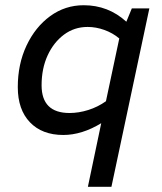

<svg xmlns="http://www.w3.org/2000/svg" viewBox="-20 -504 620 734"><path d="M316 210 367 -33Q293 12 222 12Q141 12 94.5 -36.5Q48 -85 48 -171Q48 -259 81.5 -330Q115 -401 172 -442.5Q229 -484 300 -484Q394 -484 463 -421L484 -472H551L406 210ZM246 -72Q281 -72 317.5 -83.5Q354 -95 385 -117L436 -357Q411 -378 379 -389.5Q347 -401 315 -401Q264 -401 224.5 -371.5Q185 -342 162 -292Q139 -242 139 -178Q139 -72 246 -72Z"/></svg>

Font: Sometype Mono Medium
Style: Italic
Weight: 500
Italic angle: -12°
Monospace: yes
Designer: Ryoichi Tsunekawa
Foundry: Dharma Type
Version: Version 1.000; ttfautohint (v1.8.3)